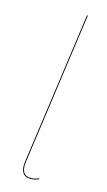

<svg xmlns="http://www.w3.org/2000/svg" viewBox="-116 -771 460 823"><g transform="rotate(15 113.5 -360.0)"><path d="M166.5 -730.5 72.3 -55.2Q67.9 -26.4 77.4 -10.5Q86.9 5.4 110.8 5.4Q127.9 5.4 145.5 -2.9L147 1Q127.9 9.3 110.4 9.3Q85 9.3 74.5 -7.6Q64 -24.4 68.4 -55.2L162.6 -730.5Z"/></g></svg>

Font: Fira Sans Compressed Four
Style: Italic
Weight: 100
Width: 3
Italic angle: -8°
Designer: Carrois Corporate & Edenspiekermann AG
Foundry: Carrois Corporate GbR & Edenspiekermann AG
Version: Version 4.203;PS 004.203;hotconv 1.0.88;makeotf.lib2.5.64775